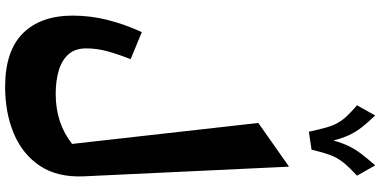

<svg xmlns="http://www.w3.org/2000/svg" viewBox="-382 -800 1462 738"><g transform="rotate(90 349.0 -431.0)"><path d="M555.2 -897.5 486.3 -887.2Q477.5 -927.7 470.2 -953.4Q462.9 -979 452.9 -997.3Q442.9 -1015.6 426.8 -1032.7Q410.6 -1049.8 384.8 -1072.3L423.8 -1142.1Q452.1 -1112.8 470 -1089.6Q487.8 -1066.4 499.5 -1041.3Q511.2 -1016.1 520 -981.4Q529.3 -1014.6 541 -1039.3Q552.7 -1064 570.6 -1087.6Q588.4 -1111.3 615.7 -1142.1L655.3 -1072.3Q621.6 -1041 603.8 -1018.6Q585.9 -996.1 575.9 -969.2Q565.9 -942.4 555.2 -897.5ZM620.6 -811 657.7 -24.4Q662.6 79.6 617.2 147Q571.8 214.4 492.2 247.3Q412.6 280.3 314 280.3Q176.3 280.3 108.2 212.2Q40 144 40 20Q40 -49.3 57.4 -116.2Q74.7 -183.1 103.5 -245.1L207.5 -202.1Q189 -155.8 177.5 -114.3Q166 -72.8 166 -31.2Q166 11.7 189.2 37.4Q212.4 63 252 74.5Q291.5 85.9 341.3 85.9Q453.1 85.9 533.2 22.9L452.6 -692.9Z"/></g></svg>

Font: Pinar DS2-Bold
Style: Regular
Weight: 700
Designer: Amin Abedi
Version: Version 2.000